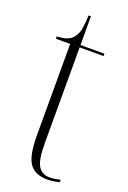

<svg xmlns="http://www.w3.org/2000/svg" viewBox="-132 -704 507 761"><g transform="rotate(20 121.0 -323.5)"><path d="M172 10Q120 10 97 -22.5Q74 -55 74 -142V-526H14V-536Q41 -537 56.5 -543Q72 -549 80 -559Q95 -576 99 -601Q103 -626 104 -657H114V-536H215V-526H114V-123Q114 -51 130 -26Q146 -1 177 -1Q189 -1 198.5 -2.5Q208 -4 223 -7V3Q211 6 197.5 8Q184 10 172 10Z"/></g></svg>

Font: Noto Serif Display ExtraCondensed ExtraLight
Style: Regular
Weight: 200
Width: 2
Designer: Monotype Design Team
Foundry: Monotype Imaging Inc.
Version: Version 2.009